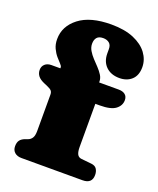

<svg xmlns="http://www.w3.org/2000/svg" viewBox="-137 -814 740 898"><g transform="rotate(20 233.5 -365.5)"><path d="M317 -142Q317 -118.5 323.2 -106Q329.5 -93.5 345 -92L395 -87Q414 -85 422 -72.8Q430 -60.5 430 -43Q430 0 383 0H79Q57.5 0 44.8 -11.2Q32 -22.5 32 -42Q32 -61 40.2 -72Q48.5 -83 67 -89.5L77 -93Q90 -97.5 97.5 -109Q105 -120.5 105 -144V-324.5Q105 -337 99 -344Q93 -351 74 -359L62 -364Q38 -374 28 -387Q18 -400 18 -417Q18 -434.5 30 -445.5Q42 -456.5 62 -456.5H162L106.5 -436V-462Q106.5 -468 97.2 -477.5Q88 -487 76 -501Q64 -515 54.8 -534.5Q45.5 -554 45.5 -580Q45.5 -644.5 101.5 -687.8Q157.5 -731 261.5 -731Q328 -731 373.2 -711.8Q418.5 -692.5 441.8 -660.8Q465 -629 465 -592Q465 -551 441.5 -529.5Q418 -508 381 -508Q339 -508 314 -532.2Q289 -556.5 289 -597.5V-618.5Q289 -639 277.2 -648.5Q265.5 -658 247 -658Q226 -658 216.2 -646.8Q206.5 -635.5 206.5 -616Q206.5 -598 216 -582Q225.5 -566 239.2 -551.2Q253 -536.5 266.8 -522Q280.5 -507.5 290 -492.5Q299.5 -477.5 299.5 -461V-420L267 -456.5H397Q417.5 -456.5 429.2 -447Q441 -437.5 441 -419.5Q441 -392.5 417.5 -374.5Q394 -356.5 339 -356.5H317Z"/></g></svg>

Font: Fraunces SuperSoft
Style: Regular
Weight: 900
Version: Version 1.000;[b76b70a41]